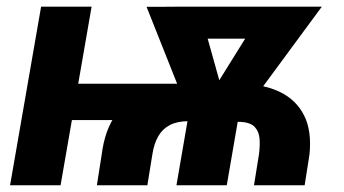

<svg xmlns="http://www.w3.org/2000/svg" viewBox="-20 -548 1019 568"><path d="M575.2 -300.3 556.6 -192.9H87.9L106.9 -300.3ZM251 -528.3 159.2 0H9.8L101.6 -528.3ZM416 0H266.6L280.8 -90.3Q290 -164.6 324.2 -210.9Q358.4 -257.3 413.8 -279.1Q469.2 -300.8 541 -300.8L694.3 -300.3Q761.2 -298.8 808.8 -275.6Q856.4 -252.4 879.6 -206.5Q902.8 -160.6 895.5 -90.8L881.3 0H731.4L746.1 -91.3Q749.5 -116.7 747.8 -137.9Q746.1 -159.2 733.4 -172.6Q720.7 -186 690.9 -187.5L537.6 -189.5Q504.4 -189.5 482.4 -178Q460.4 -166.5 448 -144.5Q435.5 -122.6 430.7 -90.8ZM857.9 -528.3 840.8 -433.6H480L496.6 -528.3ZM592.8 -252.9 764.2 -528.3H932.1L679.2 -185.1H597.7ZM567.9 -528.3 649.9 -234.9 627 -185.1H549.8L413.6 -527.8ZM693.8 -249 650.9 0H502L544.9 -249Z"/></svg>

Font: Roboto ExtraBold
Style: Italic
Weight: 800
Designer: Christian Robertson
Foundry: Google
Version: Version 3.009; 2024